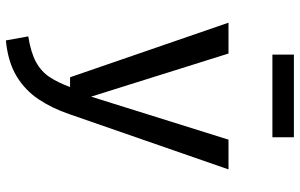

<svg xmlns="http://www.w3.org/2000/svg" viewBox="-204 -600 1023 655"><g transform="rotate(90 307.5 -272.5)"><path d="M557.9 -540.5 369.2 3.1Q349.7 60.5 319 106.9Q288.2 153.3 239.7 182.6Q191.3 211.8 117.9 219L104.1 142.6Q159.5 133.8 192.1 115.9Q224.6 97.9 243.3 69.2Q262.1 40.5 276.9 0H243.6L57.4 -540.5H162.6L309.7 -71.8L456.4 -540.5ZM448.2 -690.3H166.2V-763.6H448.2Z"/></g></svg>

Font: Fira Code Retina
Style: Regular
Weight: 450
Monospace: yes
Designer: Carrois Corporate, Edenspiekermann AG, Nikita Prokopov
Foundry: Carrois Corporate, Edenspiekermann AG, Nikita Prokopov
Version: Version 6.002